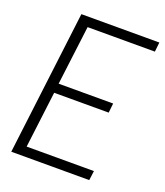

<svg xmlns="http://www.w3.org/2000/svg" viewBox="-131 -789 753 877"><g transform="rotate(20 246.0 -350.0)"><path d="M406 0H27L113 -700H492L487 -654H160L124 -366H389L384 -320H119L85 -46H412Z"/></g></svg>

Font: Kulim Park ExtraLight
Style: Italic
Weight: 275
Italic angle: -8°
Designer: Noponies / Dale Sattler
Foundry: Noponies
Version: Version 1.000; ttfautohint (v1.8.3)